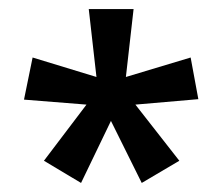

<svg xmlns="http://www.w3.org/2000/svg" viewBox="-20 -781 492 424"><path d="M275 -761 258 -611 401 -654 418 -562 279 -550 376 -426 293 -377 225 -514 159 -377 77 -426 171 -550 33 -561 52 -654 193 -611 176 -761Z"/></svg>

Font: Noto Sans Khmer Condensed Medium
Style: Regular
Weight: 500
Width: 3
Designer: Danh Hong and the Monotype Design Team
Foundry: Monotype Imaging Inc.
Version: Version 2.004; ttfautohint (v1.8.4.7-5d5b)